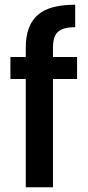

<svg xmlns="http://www.w3.org/2000/svg" viewBox="-20 -792 372 812"><path d="M89 0V-458H24V-551H89V-590Q89 -638 101.5 -672Q114 -706 139.5 -728.5Q165 -751 204.5 -761.5Q244 -772 298 -772V-677Q264 -677 243 -668.5Q222 -660 213 -641Q204 -622 204 -590V-551H306V-458H204V0Z"/></svg>

Font: Parkinsans Light Medium
Style: Regular
Weight: 500
Version: Version 1.000